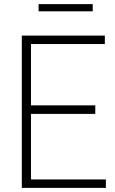

<svg xmlns="http://www.w3.org/2000/svg" viewBox="-20 -913 561 933"><path d="M86 0V-740H489.5V-699H130.5V-401H443V-359.5H130.5V-41H494.5V0ZM167.5 -858V-893H430.5V-858Z"/></svg>

Font: Encode Sans SmCnd XLt
Style: Regular
Weight: 200
Width: 4
Designer: Multiple Designers
Foundry: Impallari Type
Version: Version 3.002; ttfautohint (v1.8.3) -l 8 -r 50 -G 200 -x 14 